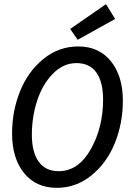

<svg xmlns="http://www.w3.org/2000/svg" viewBox="-20 -890 640 922"><path d="M253 12Q153 12 95.5 -59Q38 -130 38 -249Q38 -356 76 -451Q114 -546 188 -606.5Q262 -667 356 -667Q455 -667 512.5 -596Q570 -525 570 -406Q570 -299 532 -204Q494 -109 420 -48.5Q346 12 253 12ZM262 -68Q356 -68 415.5 -172.5Q475 -277 475 -412Q475 -496 443 -541.5Q411 -587 347 -587Q284 -587 234 -536Q184 -485 158.5 -407Q133 -329 133 -243Q133 -160 165.5 -114Q198 -68 262 -68ZM353 -699 317 -751 489 -870 533 -799Z"/></svg>

Font: TypoPRO Source Code Pro
Style: Italic
Weight: 500
Italic angle: -11°
Monospace: yes
Designer: Paul D. Hunt, Teo Tuominen
Foundry: Adobe Systems Incorporated
Version: Version 1.030;PS 1.0;hotconv 1.0.84;makeotf.lib2.5.63406